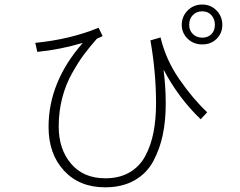

<svg xmlns="http://www.w3.org/2000/svg" viewBox="-20 -798 1040 832"><path d="M132.8 -612.3Q283.2 -627 407.2 -677.7L424.8 -641.6L399.4 -629.9Q366.2 -591.8 343.3 -561Q320.3 -530.3 292.5 -481Q264.6 -431.6 249.5 -373Q234.4 -314.5 234.4 -250Q234.4 -151.4 288.1 -88.4Q341.8 -25.4 436.5 -25.4Q498 -25.4 542 -51.3Q585.9 -77.1 610.4 -123.5Q634.8 -169.9 645.5 -226.1Q656.2 -282.2 656.2 -351.6Q656.2 -483.4 631.8 -623L675.8 -635.7Q698.2 -540 756.8 -455.1Q815.4 -370.1 877.9 -311.5L849.6 -281.2Q753.9 -373 689.5 -495.1Q688.5 -494.1 690.4 -480.5Q692.4 -466.8 695.3 -430.2Q698.2 -393.6 698.2 -349.6Q698.2 -275.4 685.5 -214.4Q672.9 -153.3 644.5 -100.1Q616.2 -46.9 563 -16.6Q509.8 13.7 435.5 13.7Q324.2 13.7 257.3 -58.6Q190.4 -130.9 190.4 -248Q190.4 -443.4 338.9 -612.3Q241.2 -583 141.6 -573.2ZM799.8 -690.4Q799.8 -666 815.9 -650.4Q832 -634.8 856.4 -634.8Q880.9 -634.8 896 -649.9Q911.1 -665 911.1 -690.4Q911.1 -715.8 896 -732.4Q880.9 -749 856.4 -749Q832 -749 815.9 -732.9Q799.8 -716.8 799.8 -690.4ZM767.6 -690.4Q767.6 -726.6 793 -752.4Q818.4 -778.3 856.4 -778.3Q893.6 -778.3 918.5 -752.4Q943.4 -726.6 943.4 -690.4Q943.4 -654.3 918.9 -629.9Q894.5 -605.5 856.4 -605.5Q818.4 -605.5 793 -630.4Q767.6 -655.3 767.6 -690.4Z"/></svg>

Font: Gothic A1 ExtraLight
Style: Regular
Weight: 275
Designer: HanYang I&C Co.,Ltd.
Foundry: HanYang I&C Co.,Ltd.
Version: Version 2.50